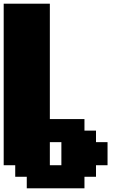

<svg xmlns="http://www.w3.org/2000/svg" viewBox="-20 -895 727 1040"><path d="M125 125H437.5V62.5H500V0H562.5V-125H500V-187.5H437.5V-250H250V-875H0V0H62.5V62.5H125ZM312.5 0H250V-125H312.5Z"/></svg>

Font: Faithful 32x
Style: Bold
Weight: 400
Foundry: Faithful Resource Pack
Version: Version 1.0; January 27, 2023